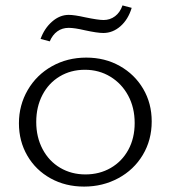

<svg xmlns="http://www.w3.org/2000/svg" viewBox="-20 -684 632 710"><path d="M130 -540Q144 -579 172.5 -604Q201 -629 234 -629Q255 -629 295 -620Q343 -610 363 -610Q387 -610 405.5 -624Q424 -638 433 -664L467 -655Q454 -612 425.5 -587Q397 -562 362 -562Q340 -562 294 -572Q256 -581 234 -581Q210 -581 192 -568Q174 -555 164 -531ZM50 -228Q50 -295 82.5 -351Q115 -407 172 -439Q229 -471 299 -471Q368 -471 423 -440Q478 -409 509.5 -355.5Q541 -302 541 -235Q541 -166 508 -111Q475 -56 417.5 -25Q360 6 291 6Q222 6 167 -24.5Q112 -55 81 -108.5Q50 -162 50 -228ZM478 -229Q478 -286 454 -330.5Q430 -375 388 -400.5Q346 -426 294 -426Q242 -426 201 -401.5Q160 -377 137 -333Q114 -289 114 -233Q114 -177 137.5 -132.5Q161 -88 202.5 -63.5Q244 -39 296 -39Q348 -39 389.5 -63Q431 -87 454.5 -130Q478 -173 478 -229Z"/></svg>

Font: Ysabeau SC Semilight
Style: Regular
Weight: 300
Designer: Christian Thalmann (Catharsis Fonts)
Version: Version 0.003